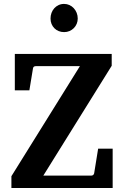

<svg xmlns="http://www.w3.org/2000/svg" viewBox="-20 -941 621 961"><path d="M37.1 0V-59.1L379.9 -609.9H159.2Q146.5 -609.9 145 -598.1L127 -488.8H54.2V-670.9H539.1V-611.8L196.8 -62H436Q448.2 -62 451.2 -73.2L471.2 -196.8H543.9V0ZM369.1 -848.1Q369.1 -834.5 364 -822Q358.9 -809.6 349.6 -800.3Q340.3 -791 327.9 -785.6Q315.4 -780.3 300.8 -780.3Q286.1 -780.3 273.7 -785.4Q261.2 -790.5 252.2 -799.6Q243.2 -808.6 238 -821Q232.9 -833.5 232.9 -848.1Q232.9 -863.3 237.8 -876.5Q242.7 -889.6 251.7 -899.7Q260.7 -909.7 273.2 -915.5Q285.6 -921.4 300.8 -921.4Q314.9 -921.4 327.4 -915.8Q339.8 -910.2 349.1 -900.1Q358.4 -890.1 363.8 -876.7Q369.1 -863.3 369.1 -848.1Z"/></svg>

Font: Charis SIL Eur
Style: Bold
Weight: 700
Foundry: SIL International
Version: Version 5.000